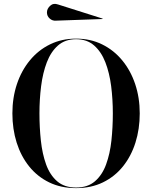

<svg xmlns="http://www.w3.org/2000/svg" viewBox="-20 -959 779 989"><path d="M268.8 -852.6Q250 -850.9 235.9 -863.6Q221.8 -876.2 221.8 -895Q221.8 -913.8 238.2 -929.1Q254.8 -944.5 278.8 -936L509.1 -863L507.8 -861ZM371.8 10Q294.1 10 233.2 -19.6Q172.4 -49.2 130.1 -101.9Q87.9 -154.5 65.8 -224.4Q43.8 -294.4 43.8 -375Q43.8 -455.6 67.1 -525.6Q90.5 -595.5 133.9 -648.1Q177.2 -700.8 237.6 -730.4Q297.9 -760 371.8 -760Q445.6 -760 505.9 -730.4Q566.2 -700.8 609.6 -648.1Q653 -595.5 676.4 -525.6Q699.8 -455.6 699.8 -375Q699.8 -294.4 677.7 -224.4Q655.6 -154.5 613.4 -101.9Q571.1 -49.2 510.2 -19.6Q449.4 10 371.8 10ZM371.8 -757Q315.5 -757 278.8 -724.8Q242.1 -692.6 221.2 -638Q200.4 -583.4 191.8 -515.2Q183.2 -447 183.2 -375Q183.2 -303 190.5 -234.8Q197.8 -166.6 217.5 -112Q237.2 -57.4 274.5 -25.2Q311.8 7 371.8 7Q431.8 7 469.1 -25.2Q506.5 -57.4 526.5 -112Q546.5 -166.6 553.9 -234.8Q561.2 -303 561.2 -375Q561.2 -447 552.6 -515.2Q543.9 -583.4 522.8 -638Q501.6 -692.6 464.8 -724.8Q428 -757 371.8 -757Z"/></svg>

Font: Bodoni* 72 Medium
Style: Regular
Weight: 500
Version: Version 1.002; ttfautohint (v0.97) -l 8 -r 50 -G 200 -x 14 -